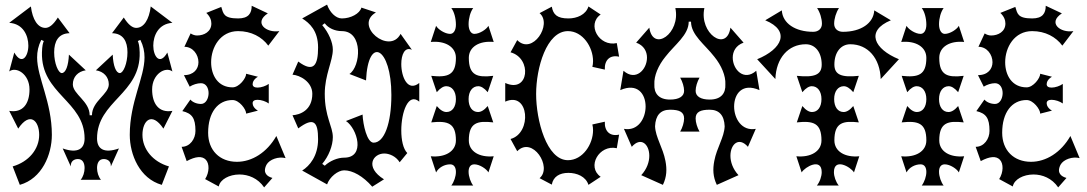

<svg xmlns="http://www.w3.org/2000/svg" viewBox="-20 -780 4714 833"><path d="M706 -552C673 -494 645 -536 645 -582C645 -625 667 -677 728 -681L634 -752C627 -695 604 -659 571 -659C555 -659 537 -672 517 -704L466 -636C515 -635 533 -600 533 -553C533 -505 515 -463 500 -463C483 -463 471 -495 469 -543L396 -475C430 -470 452 -446 452 -414C452 -371 379 -341 379 -280H369C369 -341 296 -371 296 -414C296 -446 318 -470 352 -475L279 -543C277 -495 265 -463 248 -463C233 -463 215 -505 215 -553C215 -600 233 -635 282 -636L231 -704C211 -672 193 -659 177 -659C144 -659 121 -695 114 -752L20 -681C81 -677 103 -625 103 -582C103 -536 75 -494 42 -552L20 -470C50 -493 108 -459 108 -392C108 -330 79 -289 20 -299L59 -222C110 -298 150 -256 150 -195C150 -133 105 -78 35 -58L66 22C162 -5 205 -109 205 -195C205 -338 141 -443 141 -531C141 -556 146 -581 159 -607L170 -602C166 -592 163 -582 162 -553C157 -372 347 -342 347 -179C347 -134 317 -113 252 -136L287 -58C286 -82 303 -90 318 -90C339 -90 347 -72 347 -51C347 -33 341 -13 330 0H418C407 -13 401 -33 401 -51C401 -72 409 -90 430 -90C445 -90 462 -82 461 -58L496 -136C431 -113 401 -134 401 -179C401 -342 591 -372 586 -553C585 -582 582 -592 578 -602L589 -607C602 -581 607 -556 607 -531C607 -443 543 -338 543 -195C543 -109 586 -5 682 22L713 -58C643 -78 598 -133 598 -195C598 -256 638 -298 689 -222L728 -299C669 -289 640 -330 640 -392C640 -459 698 -493 728 -470Z M1179 -190C1138 -118 1073 -78 1008 -78C933 -78 883 -128 883 -204C883 -292 925 -346 989 -346C1018 -346 1048 -306 1048 -287L1099 -300C1083 -309 1076 -322 1076 -332C1076 -343 1085 -347 1098 -347C1113 -347 1134 -340 1146 -331V-416C1134 -407 1113 -400 1098 -400C1085 -400 1076 -404 1076 -415C1076 -425 1083 -438 1099 -447L1048 -460C1048 -441 1018 -401 989 -401C926 -401 896 -453 896 -510C896 -575 936 -645 1013 -645C1070 -645 1116 -620 1144 -582L1192 -645C1135 -636 1079 -681 1142 -722L1072 -755C1072 -722 1058 -700 1013 -700C949 -700 949 -722 940 -750L875 -724C891 -709 897 -693 897 -678C897 -643 866 -626 835 -626C826 -626 816 -629 807 -635L780 -577C817 -577 841 -543 841 -510C841 -481 821 -454 778 -454L803 -404C817 -413 836 -419 852 -419C874 -419 885 -398 885 -376C885 -353 873 -329 852 -329C833 -329 815 -337 806 -348L771 -298C813 -288 828 -268 828 -212C828 -178 805 -143 768 -143L790 -81C829 -102 857 -104 873 -87C889 -70 889 -33 870 -3L929 29C935 -2 975 -23 1019 -23C1057 -23 1099 -7 1126 33L1162 -8C1140 -14 1118 -29 1136 -65C1149 -89 1189 -102 1219 -94Z M1646 -2C1561 -55 1598 -114 1647 -114C1668 -114 1697 -103 1714 -76L1747 -116C1729 -134 1721 -173 1721 -214C1721 -293 1751 -380 1799 -339V-420C1749 -380 1721 -446 1721 -502C1721 -543 1736 -578 1767 -564L1718 -633C1670 -540 1513 -669 1611 -726L1548 -747C1541 -721 1502 -700 1463 -700C1436 -700 1410 -728 1399 -760L1291 -700C1323 -680 1360 -647 1360 -574C1360 -499 1342 -462 1274 -513L1249 -456C1281 -454 1335 -425 1335 -373C1335 -301 1281 -282 1249 -280L1274 -223C1342 -274 1360 -251 1360 -176C1360 -103 1323 -60 1291 -40L1399 20C1410 -12 1446 -41 1473 -41C1510 -41 1555 -16 1595 30ZM1378 -69C1406 -102 1424 -148 1424 -185C1424 -232 1389 -273 1389 -373C1389 -456 1424 -515 1424 -565C1424 -596 1406 -638 1378 -671L1389 -679C1404 -658 1433 -645 1463 -645C1557 -645 1545 -491 1496 -459L1568 -431C1577 -628 1678 -575 1678 -368C1678 -244 1647 -161 1601 -161C1572 -161 1555 -239 1553 -283L1481 -255C1530 -223 1567 -96 1473 -96C1445 -96 1411 -82 1389 -61Z M2033 25C2022 11 2013 -14 2013 -35C2013 -53 2020 -67 2038 -67C2061 -67 2091 -47 2099 -32L2122 -102C2060 -96 2014 -123 2014 -171C2014 -248 2051 -257 2120 -249L2096 -320C2080 -301 2066 -294 2054 -294C2029 -294 2013 -316 2013 -350C2013 -384 2030 -406 2055 -406C2066 -406 2080 -399 2096 -380L2120 -451C2051 -443 2014 -452 2014 -529C2014 -577 2060 -604 2122 -598L2099 -668C2091 -653 2061 -633 2038 -633C2023 -633 2013 -650 2013 -675C2013 -701 2021 -729 2033 -745H1938C1950 -730 1958 -701 1958 -673C1958 -649 1948 -633 1933 -633C1910 -633 1880 -653 1872 -668L1849 -598C1911 -604 1958 -577 1958 -529C1958 -455 1924 -443 1851 -451L1875 -380C1891 -399 1905 -406 1916 -406C1941 -406 1958 -384 1958 -350C1958 -316 1942 -294 1917 -294C1905 -294 1891 -301 1875 -320L1851 -249C1924 -257 1958 -245 1958 -171C1958 -123 1911 -96 1849 -102L1872 -32C1883 -53 1908 -67 1933 -67C1951 -67 1958 -52 1958 -34C1958 -15 1950 9 1938 25Z M2550 -240C2552 -232 2553 -224 2553 -215C2553 -154 2508 -85 2444 -85C2351 -85 2306 -259 2306 -372C2306 -485 2351 -645 2444 -645C2508 -645 2553 -576 2553 -515C2553 -506 2552 -498 2550 -490L2604 -478C2602 -520 2627 -543 2666 -534L2656 -593C2579 -576 2524 -674 2586 -717L2533 -752C2522 -716 2483 -700 2446 -700C2397 -700 2380 -717 2374 -751L2321 -723C2378 -675 2290 -539 2224 -606L2195 -553C2289 -528 2276 -373 2172 -420V-339C2276 -386 2289 -202 2195 -177L2224 -124C2290 -191 2378 -55 2321 -7L2374 21C2380 -13 2407 -30 2446 -30C2483 -30 2522 -14 2533 22L2586 -13C2524 -56 2579 -154 2656 -137L2666 -196C2627 -187 2602 -210 2604 -252Z M3165 -318C3165 -372 3200 -422 3275 -389L3261 -473C3208 -426 3159 -478 3159 -530C3159 -556 3172 -583 3206 -595L3149 -660C3133 -552 3012 -635 3036 -745H2910C2934 -635 2813 -552 2797 -660L2740 -595C2774 -583 2787 -556 2787 -530C2787 -478 2738 -426 2685 -473L2671 -389C2746 -422 2781 -372 2781 -318C2781 -266 2748 -210 2687 -221L2721 -143C2760 -188 2797 -155 2797 -104C2797 -78 2787 -47 2762 -20L2856 22C2873 -13 2874 -46 2867 -82C2856 -140 2824 -184 2822 -232C2824 -280 2846 -304 2887 -304C2926 -304 2948 -295 2948 -266C2948 -249 2941 -226 2931 -209H3015C3005 -226 2998 -249 2998 -266C2998 -295 3020 -304 3059 -304C3100 -304 3122 -280 3124 -232C3122 -184 3090 -140 3079 -82C3072 -46 3073 -13 3090 22L3184 -20C3159 -47 3149 -78 3149 -104C3149 -155 3186 -188 3225 -143L3259 -221C3198 -210 3165 -266 3165 -318ZM3059 -348C3020 -348 2998 -362 2998 -386C2998 -403 3005 -426 3015 -443H2931C2941 -426 2948 -403 2948 -386C2948 -362 2926 -348 2887 -348C2837 -348 2817 -376 2819 -414C2817 -451 2836 -496 2867 -534C2908 -587 2968 -628 2968 -686H2978C2978 -628 3038 -587 3079 -534C3110 -496 3129 -451 3127 -414C3129 -376 3109 -348 3059 -348Z M3619 25C3606 9 3598 -15 3598 -33C3598 -97 3671 -56 3685 -32L3708 -102C3646 -96 3600 -123 3600 -171C3600 -248 3637 -257 3706 -249L3682 -320C3666 -301 3652 -294 3640 -294C3615 -294 3599 -316 3599 -350C3599 -384 3616 -406 3641 -406C3652 -406 3666 -399 3682 -380L3706 -451C3630 -443 3600 -456 3600 -500C3600 -553 3628 -588 3669 -588C3745 -588 3798 -528 3801 -437L3880 -523C3772 -567 3734 -646 3845 -692L3773 -735C3770 -679 3715 -642 3637 -642C3614 -642 3599 -656 3599 -677C3599 -698 3607 -726 3620 -745H3525C3538 -726 3546 -698 3546 -677C3546 -656 3531 -642 3508 -642C3430 -642 3375 -679 3372 -735L3300 -692C3411 -646 3373 -567 3265 -523L3344 -437C3347 -528 3400 -588 3476 -588C3517 -588 3545 -553 3545 -500C3545 -456 3515 -443 3437 -451L3461 -380C3477 -399 3491 -406 3502 -406C3527 -406 3544 -384 3544 -350C3544 -316 3528 -294 3503 -294C3491 -294 3477 -301 3461 -320L3437 -249C3510 -257 3544 -245 3544 -171C3544 -123 3497 -96 3435 -102L3458 -32C3472 -56 3545 -97 3545 -33C3545 -15 3537 9 3524 25Z M4074 25C4063 11 4054 -14 4054 -35C4054 -53 4061 -67 4079 -67C4102 -67 4132 -47 4140 -32L4163 -102C4101 -96 4055 -123 4055 -171C4055 -248 4092 -257 4161 -249L4137 -320C4121 -301 4107 -294 4095 -294C4070 -294 4054 -316 4054 -350C4054 -384 4071 -406 4096 -406C4107 -406 4121 -399 4137 -380L4161 -451C4092 -443 4055 -452 4055 -529C4055 -577 4101 -604 4163 -598L4140 -668C4132 -653 4102 -633 4079 -633C4064 -633 4054 -650 4054 -675C4054 -701 4062 -729 4074 -745H3979C3991 -730 3999 -701 3999 -673C3999 -649 3989 -633 3974 -633C3951 -633 3921 -653 3913 -668L3890 -598C3952 -604 3999 -577 3999 -529C3999 -455 3965 -443 3892 -451L3916 -380C3932 -399 3946 -406 3957 -406C3982 -406 3999 -384 3999 -350C3999 -316 3983 -294 3958 -294C3946 -294 3932 -301 3916 -320L3892 -249C3965 -257 3999 -245 3999 -171C3999 -123 3952 -96 3890 -102L3913 -32C3924 -53 3949 -67 3974 -67C3992 -67 3999 -52 3999 -34C3999 -15 3991 9 3979 25Z M4624 -190C4583 -118 4518 -78 4453 -78C4378 -78 4328 -128 4328 -204C4328 -292 4370 -346 4434 -346C4463 -346 4493 -306 4493 -287L4544 -300C4528 -309 4521 -322 4521 -332C4521 -343 4530 -347 4543 -347C4558 -347 4579 -340 4591 -331V-416C4579 -407 4558 -400 4543 -400C4530 -400 4521 -404 4521 -415C4521 -425 4528 -438 4544 -447L4493 -460C4493 -441 4463 -401 4434 -401C4371 -401 4341 -453 4341 -510C4341 -575 4381 -645 4458 -645C4515 -645 4561 -620 4589 -582L4637 -645C4580 -636 4524 -681 4587 -722L4517 -755C4517 -722 4503 -700 4458 -700C4394 -700 4394 -722 4385 -750L4320 -724C4336 -709 4342 -693 4342 -678C4342 -643 4311 -626 4280 -626C4271 -626 4261 -629 4252 -635L4225 -577C4262 -577 4286 -543 4286 -510C4286 -481 4266 -454 4223 -454L4248 -404C4262 -413 4281 -419 4297 -419C4319 -419 4330 -398 4330 -376C4330 -353 4318 -329 4297 -329C4278 -329 4260 -337 4251 -348L4216 -298C4258 -288 4273 -268 4273 -212C4273 -178 4250 -143 4213 -143L4235 -81C4274 -102 4302 -104 4318 -87C4334 -70 4334 -33 4315 -3L4374 29C4380 -2 4420 -23 4464 -23C4502 -23 4544 -7 4571 33L4607 -8C4585 -14 4563 -29 4581 -65C4594 -89 4634 -102 4664 -94Z"/></svg>

Font: Malebolge Adversarial
Style: Regular
Weight: 400
Designer: Ariel Martín Pérez
Foundry: Tunera Type Foundry
Version: Version 0.007;hotconv 1.0.109;makeotfexe 2.5.65596